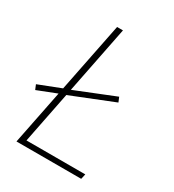

<svg xmlns="http://www.w3.org/2000/svg" viewBox="-165 -754 769 848"><g transform="rotate(30 220.0 -330.0)"><path d="M8 -238 -2 -262 116 -308 130 -312 344 -398 354 -374 124 -282 110 -278ZM50 0 182 -660H212L86 -26H386L380 0Z"/></g></svg>

Font: Source Sans 3 ExtraLight
Style: Italic
Weight: 250
Italic angle: -11°
Designer: Paul D. Hunt
Foundry: Adobe
Version: Version 3.046;hotconv 1.0.118;makeotfexe 2.5.65603